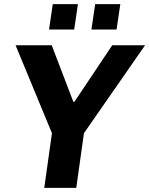

<svg xmlns="http://www.w3.org/2000/svg" viewBox="-20 -904 718 924"><path d="M333 -414H338L520 -686H678L384 -263L347 0H193L230 -263L55 -686H229ZM337 -762H216L234 -884H355ZM541 -762H420L438 -884H559Z"/></svg>

Font: Chivo
Style: Bold Italic
Weight: 700
Italic angle: -8.05°
Designer: Hector Gatti
Foundry: Omnibus-Type
Version: Version 1.007